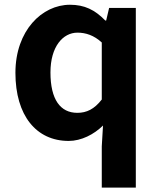

<svg xmlns="http://www.w3.org/2000/svg" viewBox="-20 -594 684 828"><path d="M418.9 214.9H565.7V-559.8H450.6L437.8 -505.3H434.3C389 -551.9 344.2 -573.5 281.7 -573.5C161.5 -573.5 46.5 -462.4 46.5 -279.9C46.5 -95.7 136.4 13.8 276.2 13.8C330.5 13.8 385.4 -14.3 424.2 -52.7L418.9 37.3ZM313.5 -107.4C240.2 -107.4 197.6 -164.8 197.6 -281.5C197.6 -393.3 251.4 -453.2 314.1 -453.2C349.6 -453.2 385.1 -441.8 418.9 -410.8V-164.8C386.6 -123.2 353.5 -107.4 313.5 -107.4Z"/></svg>

Font: Source Han Sans JP VF
Style: Regular
Weight: 250
Designer: Ryoko NISHIZUKA 西塚涼子 (kana, bopomofo & ideographs); Paul D. Hunt (Latin, Greek & Cyrillic); Sandoll Communications 산돌커뮤니
Foundry: Adobe
Version: Version 2.004;hotconv 1.0.118;makeotfexe 2.5.65603